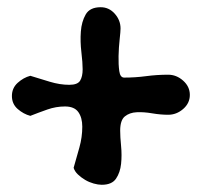

<svg xmlns="http://www.w3.org/2000/svg" viewBox="-20 -630 579 532"><path d="M64 -309Q45 -314 29 -328Q13 -342 13 -364Q13 -386 29 -400.5Q45 -415 64 -420Q90 -412 118 -403.5Q146 -395 172 -395Q195 -395 202 -406.5Q209 -418 209 -438Q209 -456 205.5 -485.5Q202 -515 204 -542.5Q206 -570 217.5 -590Q229 -610 259 -610Q282 -610 298 -592Q314 -574 314 -551Q314 -543 311.5 -520.5Q309 -498 308.5 -474.5Q308 -451 310.5 -433Q313 -415 324 -415Q355 -415 385 -419Q415 -423 446 -423Q469 -423 487.5 -406.5Q506 -390 506 -367Q506 -344 487.5 -328Q469 -312 446 -312Q425 -312 401.5 -316Q378 -320 358.5 -319Q339 -318 326 -307.5Q313 -297 313 -268Q313 -251 315.5 -225.5Q318 -200 315.5 -176Q313 -152 301.5 -135Q290 -118 262 -118Q252 -118 239.5 -121.5Q227 -125 216 -131.5Q205 -138 196 -146.5Q187 -155 184 -165Q192 -193 200 -221.5Q208 -250 208 -279Q208 -304 197 -319.5Q186 -335 160 -335Q135 -335 111 -326.5Q87 -318 64 -309Z"/></svg>

Font: r_Neptun CAT
Style: Regular
Weight: 400
Foundry: Peter Wiegel, CAT-Fonts
Version: Version 1.000;June 8, 2024;FontCreator 14.0.0.2814 32-bit